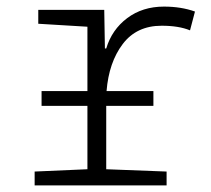

<svg xmlns="http://www.w3.org/2000/svg" viewBox="-20 -562 640 582"><path d="M485 -42 302 -49V-241H445V-286H303Q310 -373 352 -428.5Q394 -484 470 -484Q522 -484 556 -470L571 -527Q529 -542 477 -542Q412 -542 365.5 -507Q319 -472 302 -415H298L296 -532H96V-490L245 -481V-286H106V-241H245V-49L85 -42V0H485Z"/></svg>

Font: Noto Sans Mono UI Light
Style: Regular
Weight: 300
Designer: Monotype Design team
Foundry: Monotype Imaging Inc.
Version: 1.000